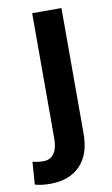

<svg xmlns="http://www.w3.org/2000/svg" viewBox="-127 -573 486 832"><g transform="rotate(-10 116.0 -157.0)"><path d="M76.2 -528.3H205.1V24.4Q205.1 115.7 157.5 164.6Q109.9 213.4 25.9 213.4Q7.8 213.4 -8.1 211.7Q-23.9 210 -41.5 205.1L-34.2 105.5Q-12.7 111.8 13.7 111.8Q43.5 111.8 59.8 89.1Q76.2 66.4 76.2 24.4Z"/></g></svg>

Font: Vazirmatn RD UI SemiBold
Style: Regular
Weight: 600
Designer: Saber Rastikerdar
Foundry: Saber Rastikerdar
Version: Version 33.003